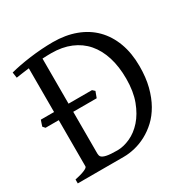

<svg xmlns="http://www.w3.org/2000/svg" viewBox="-145 -763 883 897"><g transform="rotate(-30 296.5 -315.0)"><path d="M548.3 -330.1Q548.3 -269 535.9 -220.9Q523.4 -172.9 502.4 -136Q481.4 -99.1 453.9 -73.5Q426.3 -47.9 395.5 -31.5Q364.7 -15.1 333.3 -7.6Q301.8 0 272.9 0H24.4V-21Q57.6 -27.8 76.4 -35.9Q95.2 -43.9 95.2 -50.8V-300.3H23.9L13.2 -312.5Q15.6 -319.8 18.3 -328.1Q21 -336.4 23.9 -344.2H95.2V-580.1Q75.7 -577.6 58.1 -575.2Q40.5 -572.8 24.4 -570.3L20 -600.6Q41.5 -606.4 69.6 -611.8Q97.7 -617.2 128.9 -621.3Q160.2 -625.5 192.1 -627.7Q224.1 -629.9 252.9 -629.9Q320.8 -629.9 375.5 -609.6Q430.2 -589.4 468.5 -550.8Q506.8 -512.2 527.6 -456.5Q548.3 -400.9 548.3 -330.1ZM221.2 -588.9Q196.8 -588.9 173.3 -587.4V-344.2H299.8L312 -333L299.8 -300.3H173.3V-75.2Q173.3 -64.5 178.2 -57.6Q185.1 -49.3 204.6 -45.2Q224.1 -41 262.2 -41Q295.9 -41 331.8 -57.4Q367.7 -73.7 397.5 -107.2Q427.2 -140.6 446.3 -191.4Q465.3 -242.2 465.3 -311Q465.3 -376 449.2 -427.5Q433.1 -479 402.1 -514.9Q371.1 -550.8 325.4 -569.8Q279.8 -588.9 221.2 -588.9Z"/></g></svg>

Font: Gentium Plus
Style: Regular
Weight: 400
Designer: J. Victor Gaultney, Annie Olsen, Iska Routamaa
Foundry: SIL International
Version: Version 1.510